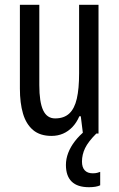

<svg xmlns="http://www.w3.org/2000/svg" viewBox="-20 -557 496 801"><path d="M391 -537V0H326L317 -72H311Q300 -46 282.5 -27.5Q265 -9 243 0.5Q221 10 195 10Q147 10 118 -14.5Q89 -39 76 -83Q63 -127 63 -187V-537H144V-202Q144 -131 160 -97Q176 -63 210 -63Q247 -63 269 -83.5Q291 -104 300.5 -145.5Q310 -187 310 -251V-537ZM322 117Q322 141 333.5 153.5Q345 166 367 166Q378 166 385.5 164Q393 162 398 160V216Q390 220 378 222Q366 224 351 224Q303 224 279 200.5Q255 177 255 131Q255 106 264.5 81Q274 56 292.5 32Q311 8 336 -12L382 0Q348 34 335 61Q322 88 322 117Z"/></svg>

Font: Noto Sans ExtraCondensed
Style: Regular
Weight: 400
Width: 2
Designer: Monotype Design Team
Foundry: Monotype Imaging Inc.
Version: Version 2.013